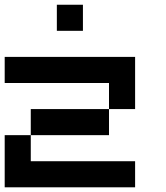

<svg xmlns="http://www.w3.org/2000/svg" viewBox="-20 -798 707 818"><path d="M444.4 -444.4H0V-555.6H555.6V-333.3H444.4ZM444.4 -222.2H111.1V-333.3H444.4ZM111.1 -111.1H555.6V0H0V-222.2H111.1ZM333.3 -666.7H222.2V-777.8H333.3Z"/></svg>

Font: Pixeloid Mono
Style: Regular
Weight: 400
Monospace: yes
Designer: GGBotNet
Foundry: GGBotNet
Version: 0.5